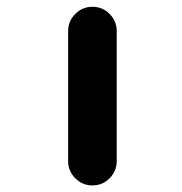

<svg xmlns="http://www.w3.org/2000/svg" viewBox="-20 -569 540 571"><path d="M182.6 -89.8V-476.6Q182.6 -505.9 203.6 -527.3Q224.6 -548.8 254.9 -548.8Q285.2 -548.8 306.2 -527.3Q327.1 -505.9 327.1 -476.6V-89.8Q327.1 -60.5 306.2 -39.1Q285.2 -17.6 254.9 -17.6Q224.6 -17.6 203.6 -39.1Q182.6 -60.5 182.6 -89.8Z"/></svg>

Font: Rounded-X Mgen+ 2m bold
Style: Bold
Weight: 700
Designer: [Source Han Sans]
Ryoko NISHIZUKA  (kana & ideographs); Paul D. Hunt (Latin, Greek & Cyrillic); Wenlong ZHANG  (bopomofo
Version: Version 1.059.20150602